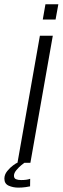

<svg xmlns="http://www.w3.org/2000/svg" viewBox="-78 -763 293 900"><path d="M4 0 109 -595.5H169.5L64.5 0ZM135 -743H195.5L182.5 -671.5H122.5ZM8 116.5Q-16.5 116.5 -37 107.5Q-57.5 98.5 -57.5 74.5Q-57.5 55.5 -44.2 39Q-31 22.5 -16 11.8Q-1 1 3 0H36.5Q34 1.5 22 11.2Q10 21 -1.2 34.5Q-12.5 48 -12.5 60.5Q-12.5 73 -3 77Q6.5 81 21 81Q48.5 81 63.5 75L63 110.5Q58 112 41.8 114.2Q25.5 116.5 8 116.5Z"/></svg>

Font: Anybody Light
Style: Italic
Weight: 300
Italic angle: -10°
Designer: Tyler Finck
Foundry: Etcetera Type Company
Version: Version 1.010; ttfautohint (v1.8.3) -l 8 -r 50 -G 200 -x 14 